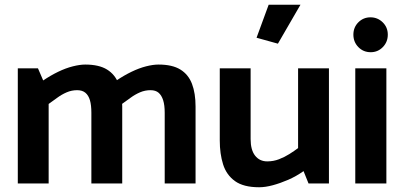

<svg xmlns="http://www.w3.org/2000/svg" viewBox="-20 -773 1702 809"><path d="M185 0V-335Q202 -347 221 -361Q240 -375 261 -384Q282 -393 305 -393Q327 -393 340 -382Q353 -371 359 -350.5Q365 -330 365 -298V0H495V-324Q495 -380 480 -419.5Q465 -459 431 -480Q397 -501 339 -501Q317 -501 287 -493.5Q257 -486 225 -470.5Q193 -455 162 -434L140 -485H55V0ZM494 -335Q511 -347 530 -361Q549 -375 570 -384Q591 -393 614 -393Q636 -393 648.5 -382Q661 -371 667.5 -350.5Q674 -330 674 -298V0H804V-324Q804 -380 789 -419.5Q774 -459 740 -480Q706 -501 648 -501Q625 -501 595.5 -493.5Q566 -486 534 -470.5Q502 -455 471 -434Z M1236 -485V-149Q1220 -137 1199.5 -124Q1179 -111 1155.5 -102Q1132 -93 1106 -93Q1074 -93 1055 -117Q1036 -141 1036 -187V-485H906V-181Q906 -125 920 -80.5Q934 -36 970 -10Q1006 16 1072 16Q1098 16 1129.5 7.5Q1161 -1 1194.5 -15.5Q1228 -30 1259 -52L1280 0H1366V-485ZM1151 -589 1246 -753H1112L1061 -614Z M1608 0V-485H1477V0ZM1542 -553Q1572 -553 1593 -574.5Q1614 -596 1614 -627Q1614 -658 1592.5 -679Q1571 -700 1541 -700Q1511 -700 1490 -679Q1469 -658 1469 -627Q1469 -596 1490 -574.5Q1511 -553 1542 -553Z"/></svg>

Font: Catamaran
Style: Bold
Weight: 700
Designer: Pria Ravichandran
Version: Version 2.000